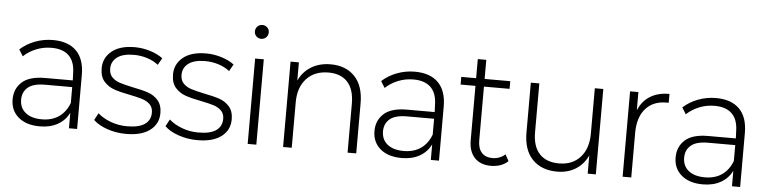

<svg xmlns="http://www.w3.org/2000/svg" viewBox="-48 -1055 5203 1302"><g transform="rotate(5 2554.0 -403.5)"><path d="M502.2 -367.8V0H446.7V-105.6Q421.1 -53.3 370 -24.4Q318.9 4.4 248.9 4.4Q155.6 4.4 102.2 -41.1Q48.9 -86.7 48.9 -162.2Q48.9 -234.4 98.9 -280Q148.9 -325.6 256.7 -325.6H444.4Q444.4 -344.4 442.2 -380Q440 -455.6 399.4 -494.4Q358.9 -533.3 282.2 -533.3Q226.7 -533.3 176.7 -512.8Q126.7 -492.2 92.2 -458.9L64.4 -503.3Q106.7 -542.2 165 -564.4Q223.3 -586.7 286.7 -586.7Q391.1 -586.7 446.7 -531.1Q502.2 -475.6 502.2 -367.8ZM444.4 -172.2V-280H260Q180 -280 143.3 -248.9Q106.7 -217.8 106.7 -165.6Q106.7 -108.9 146.7 -76.7Q186.7 -44.4 257.8 -44.4Q326.7 -44.4 373.9 -77.2Q421.1 -110 444.4 -172.2Z M612.2 -71.1 637.8 -118.9Q672.2 -87.8 725 -67.8Q777.8 -47.8 837.8 -47.8Q920 -47.8 958.9 -76.1Q997.8 -104.4 997.8 -154.4Q997.8 -190 976.7 -210.6Q955.6 -231.1 923.9 -241.1Q892.2 -251.1 836.7 -262.2Q771.1 -274.4 730 -288.9Q688.9 -303.3 660.6 -335.6Q632.2 -367.8 632.2 -425.6Q632.2 -495.6 687.2 -541.1Q742.2 -586.7 844.4 -586.7Q896.7 -586.7 948.9 -570.6Q1001.1 -554.4 1035.6 -527.8L1008.9 -481.1Q976.7 -506.7 932.8 -520.6Q888.9 -534.4 843.3 -534.4Q766.7 -534.4 728.3 -505Q690 -475.6 690 -427.8Q690 -390 711.7 -368.3Q733.3 -346.7 765.6 -336.7Q797.8 -326.7 854.4 -314.4Q918.9 -302.2 959.4 -288.3Q1000 -274.4 1027.8 -242.8Q1055.6 -211.1 1055.6 -155.6Q1055.6 -83.3 998.3 -39.4Q941.1 4.4 835.6 4.4Q767.8 4.4 706.7 -16.7Q645.6 -37.8 612.2 -71.1Z M1097.8 -71.1 1123.3 -118.9Q1157.8 -87.8 1210.6 -67.8Q1263.3 -47.8 1323.3 -47.8Q1405.6 -47.8 1444.4 -76.1Q1483.3 -104.4 1483.3 -154.4Q1483.3 -190 1462.2 -210.6Q1441.1 -231.1 1409.4 -241.1Q1377.8 -251.1 1322.2 -262.2Q1256.7 -274.4 1215.6 -288.9Q1174.4 -303.3 1146.1 -335.6Q1117.8 -367.8 1117.8 -425.6Q1117.8 -495.6 1172.8 -541.1Q1227.8 -586.7 1330 -586.7Q1382.2 -586.7 1434.4 -570.6Q1486.7 -554.4 1521.1 -527.8L1494.4 -481.1Q1462.2 -506.7 1418.3 -520.6Q1374.4 -534.4 1328.9 -534.4Q1252.2 -534.4 1213.9 -505Q1175.6 -475.6 1175.6 -427.8Q1175.6 -390 1197.2 -368.3Q1218.9 -346.7 1251.1 -336.7Q1283.3 -326.7 1340 -314.4Q1404.4 -302.2 1445 -288.3Q1485.6 -274.4 1513.3 -242.8Q1541.1 -211.1 1541.1 -155.6Q1541.1 -83.3 1483.9 -39.4Q1426.7 4.4 1321.1 4.4Q1253.3 4.4 1192.2 -16.7Q1131.1 -37.8 1097.8 -71.1Z M1645.6 -764.4Q1645.6 -784.4 1659.4 -798.3Q1673.3 -812.2 1693.3 -812.2Q1712.2 -812.2 1726.1 -798.9Q1740 -785.6 1740 -766.7Q1740 -745.6 1726.1 -731.7Q1712.2 -717.8 1693.3 -717.8Q1673.3 -717.8 1659.4 -731.1Q1645.6 -744.4 1645.6 -764.4ZM1722.2 -581.1V0H1663.3V-581.1Z M2402.2 -340V0H2343.3V-333.3Q2343.3 -430 2297.8 -480Q2252.2 -530 2167.8 -530Q2073.3 -530 2018.3 -470.6Q1963.3 -411.1 1963.3 -310V0H1904.4V-581.1H1961.1V-456.7Q1988.9 -517.8 2045 -552.2Q2101.1 -586.7 2177.8 -586.7Q2281.1 -586.7 2341.7 -523.3Q2402.2 -460 2402.2 -340Z M2965.6 -367.8V0H2910V-105.6Q2884.4 -53.3 2833.3 -24.4Q2782.2 4.4 2712.2 4.4Q2618.9 4.4 2565.6 -41.1Q2512.2 -86.7 2512.2 -162.2Q2512.2 -234.4 2562.2 -280Q2612.2 -325.6 2720 -325.6H2907.8Q2907.8 -344.4 2905.6 -380Q2903.3 -455.6 2862.8 -494.4Q2822.2 -533.3 2745.6 -533.3Q2690 -533.3 2640 -512.8Q2590 -492.2 2555.6 -458.9L2527.8 -503.3Q2570 -542.2 2628.3 -564.4Q2686.7 -586.7 2750 -586.7Q2854.4 -586.7 2910 -531.1Q2965.6 -475.6 2965.6 -367.8ZM2907.8 -172.2V-280H2723.3Q2643.3 -280 2606.7 -248.9Q2570 -217.8 2570 -165.6Q2570 -108.9 2610 -76.7Q2650 -44.4 2721.1 -44.4Q2790 -44.4 2837.2 -77.2Q2884.4 -110 2907.8 -172.2Z M3318.9 4.4Q3246.7 4.4 3207.2 -38.3Q3167.8 -81.1 3167.8 -155.6V-526.7H3066.7V-578.9H3167.8V-708.9H3225.6V-578.9H3400V-526.7H3225.6V-161.1Q3225.6 -106.7 3251.1 -77.8Q3276.7 -48.9 3325.6 -48.9Q3350 -48.9 3372.8 -57.8Q3395.6 -66.7 3411.1 -82.2L3435.6 -37.8Q3414.4 -16.7 3383.9 -6.1Q3353.3 4.4 3318.9 4.4Z M4033.3 0H3977.8V-124.4Q3950 -63.3 3896.1 -29.4Q3842.2 4.4 3770 4.4Q3663.3 4.4 3601.7 -58.9Q3540 -122.2 3540 -242.2V-581.1H3597.8V-248.9Q3597.8 -152.2 3644.4 -102.2Q3691.1 -52.2 3777.8 -52.2Q3868.9 -52.2 3922.2 -111.1Q3975.6 -170 3975.6 -272.2V-581.1H4033.3Z M4483.3 -586.7V-526.7H4467.8Q4376.7 -526.7 4325.6 -467.8Q4274.4 -408.9 4274.4 -303.3V0H4215.6V-581.1H4272.2V-456.7Q4297.8 -520 4352.2 -553.9Q4406.7 -587.8 4483.3 -586.7Z M5015.6 -367.8V0H4960V-105.6Q4934.4 -53.3 4883.3 -24.4Q4832.2 4.4 4762.2 4.4Q4668.9 4.4 4615.6 -41.1Q4562.2 -86.7 4562.2 -162.2Q4562.2 -234.4 4612.2 -280Q4662.2 -325.6 4770 -325.6H4957.8Q4957.8 -344.4 4955.6 -380Q4953.3 -455.6 4912.8 -494.4Q4872.2 -533.3 4795.6 -533.3Q4740 -533.3 4690 -512.8Q4640 -492.2 4605.6 -458.9L4577.8 -503.3Q4620 -542.2 4678.3 -564.4Q4736.7 -586.7 4800 -586.7Q4904.4 -586.7 4960 -531.1Q5015.6 -475.6 5015.6 -367.8ZM4957.8 -172.2V-280H4773.3Q4693.3 -280 4656.7 -248.9Q4620 -217.8 4620 -165.6Q4620 -108.9 4660 -76.7Q4700 -44.4 4771.1 -44.4Q4840 -44.4 4887.2 -77.2Q4934.4 -110 4957.8 -172.2Z"/></g></svg>

Font: Paperlogy 3 Light
Style: Regular
Weight: 300
Designer: redesigned by Lee Juim, glyphs from Gmarket Sans & Montserrat
Foundry: PT&
Version: Version 1.001